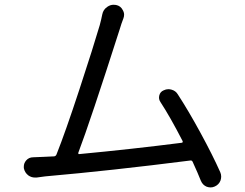

<svg xmlns="http://www.w3.org/2000/svg" viewBox="-20 -777 1040 815"><path d="M915 -45.9Q918.9 -37.1 918.9 -27.3Q918.9 -19.5 916 -10.7Q909.2 6.8 891.6 14.6Q882.8 18.6 874 18.6Q866.2 18.6 857.4 15.6Q840.8 8.8 833 -8.8Q820.3 -41 797.9 -89.8Q794.9 -96.7 788.1 -95.7Q450.2 -52.7 171.9 -28.3Q157.2 -26.4 135.7 -23.4Q131.8 -23.4 127.9 -23.4Q113.3 -23.4 100.6 -32.2Q85 -43.9 81.1 -63.5Q81.1 -67.4 81.1 -70.3Q81.1 -84 90.8 -95.7Q102.5 -109.4 121.1 -109.4Q138.7 -110.4 167 -111.3Q184.6 -112.3 210 -113.3Q216.8 -114.3 219.7 -121.1Q257.8 -216.8 317.4 -398.4Q377 -580.1 403.3 -669.9Q410.2 -695.3 414.1 -715.8Q418 -736.3 435.5 -748Q448.2 -756.8 461.9 -756.8Q467.8 -756.8 472.7 -755.9Q492.2 -752 501 -734.4Q506.8 -724.6 506.8 -714.8Q506.8 -707 503.9 -699.2Q495.1 -676.8 488.3 -653.3Q363.3 -262.7 312.5 -128.9Q311.5 -126 313 -124Q314.5 -122.1 317.4 -123Q536.1 -143.6 751 -170.9Q757.8 -171.9 754.9 -178.7Q702.1 -281.2 661.1 -343.8Q652.3 -356.4 656.2 -372.1Q660.2 -387.7 674.8 -393.6Q684.6 -398.4 694.3 -398.4Q701.2 -398.4 708 -396.5Q725.6 -391.6 734.4 -377Q780.3 -306.6 831.5 -212.4Q882.8 -118.2 915 -45.9Z"/></svg>

Font: Gen Jyuu Gothic Regular
Style: Regular
Weight: 400
Designer: [Source Han Sans]
Ryoko NISHIZUKA  (kana & ideographs); Paul D. Hunt (Latin, Greek & Cyrillic); Wenlong ZHANG  (bopomofo
Version: Version 1.002.20150607